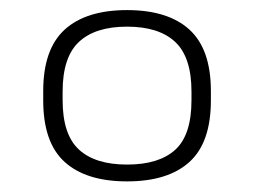

<svg xmlns="http://www.w3.org/2000/svg" viewBox="-20 -496 491 371"><path d="M225.5 -178Q164 -178 132.5 -207Q101 -236 101 -302.5V-319Q101 -385.5 132.5 -415Q164 -444.5 225.5 -444.5Q287 -444.5 318.5 -415Q350 -385.5 350 -319V-302.5Q350 -235 318.5 -206.5Q287 -178 225.5 -178ZM225.5 -145.5Q304.5 -145.5 346 -183Q387.5 -220.5 387.5 -302V-320Q387.5 -401 346 -438.8Q304.5 -476.5 225.5 -476.5Q146.5 -476.5 105 -438.8Q63.5 -401 63.5 -320V-302Q63.5 -220.5 105 -183Q146.5 -145.5 225.5 -145.5Z"/></svg>

Font: Anek Devanagari ExtraLight
Style: Regular
Weight: 250
Designer: Kailash Malviya (Devanagari) & Yesha Goshar (Latin)
Foundry: Ek Type
Version: Version 1.003